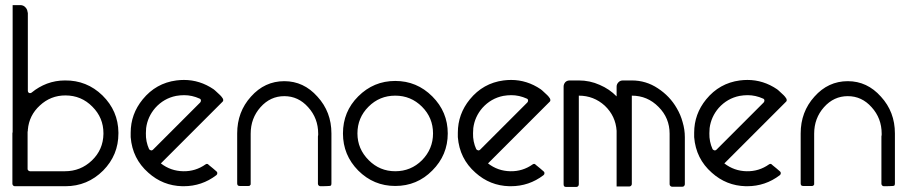

<svg xmlns="http://www.w3.org/2000/svg" viewBox="-20 -741 3603 764"><path d="M451.2 -213.9Q451.2 -211.9 451.2 -210Q451.2 -124 390.6 -62.5Q328.1 0 240.2 0Q173.8 0 39.1 0Q35.2 0 32.2 -2.9Q29.3 -5.9 29.3 -9.8Q29.3 -76.2 29.3 -210.9Q29.3 -212.9 30.3 -215.8Q30.3 -218.8 30.3 -221.7Q30.3 -368.2 30.3 -662.1Q30.3 -672.9 30.3 -696.3Q50.8 -694.3 90.8 -691.4Q90.8 -587.9 90.8 -379.9Q90.8 -374 95.7 -371.1Q101.6 -369.1 106.4 -373Q133.8 -395.5 167 -408.2Q201.2 -420.9 238.3 -420.9Q325.2 -421.9 387.7 -361.3Q450.2 -299.8 451.2 -213.9ZM391.6 -208Q391.6 -209 391.6 -210.9Q391.6 -272.5 347.7 -316.4Q303.7 -361.3 240.2 -361.3Q181.6 -361.3 138.7 -321.3Q95.7 -282.2 90.8 -224.6Q90.8 -223.6 90.8 -221.7Q89.8 -218.8 89.8 -215.8Q89.8 -212.9 89.8 -210Q89.8 -163.1 89.8 -68.4Q89.8 -64.5 92.8 -62.5Q95.7 -59.6 99.6 -59.6Q145.5 -59.6 238.3 -59.6Q300.8 -59.6 345.7 -102.5Q390.6 -145.5 391.6 -208ZM89.8 -690.4Q89.8 -677.7 81.1 -668.9Q73.2 -660.2 60.5 -660.2Q48.8 -660.2 40 -668Q31.2 -675.8 30.3 -687.5Q30.3 -698.2 30.3 -720.7Q40 -720.7 60.5 -720.7Q73.2 -720.7 81.1 -711.9Q89.8 -703.1 89.8 -690.4Z M866.2 -349.6Q868.2 -346.7 868.2 -342.8Q868.2 -342.8 868.2 -341.8Q868.2 -338.9 866.2 -336.9Q784.2 -254.9 620.1 -90.8Q659.2 -60.5 709 -59.6Q757.8 -58.6 797.9 -86.9Q800.8 -88.9 803.7 -88.9Q806.6 -88.9 809.6 -85.9Q810.5 -85 810.5 -85Q811.5 -84 811.5 -84Q820.3 -77.1 827.1 -71.3Q833 -66.4 841.8 -58.6Q844.7 -56.6 844.7 -51.8Q844.7 -46.9 840.8 -43.9Q783.2 0 710.9 0Q708 0 705.1 0Q627.9 -2 570.3 -53.7Q506.8 -109.4 500 -195.3Q500 -204.1 500 -212.9Q500 -287.1 547.9 -345.7Q600.6 -410.2 681.6 -420.9Q697.3 -422.9 711.9 -422.9Q775.4 -422.9 830.1 -385.7Q830.1 -385.7 835.9 -380.9Q842.8 -375 849.6 -368.2Q856.4 -362.3 861.3 -356.4Q866.2 -349.6 866.2 -349.6ZM573.2 -147.5Q576.2 -143.6 581.1 -142.6Q582 -142.6 583 -142.6Q585.9 -142.6 588.9 -145.5Q651.4 -208 776.4 -333Q779.3 -335.9 779.3 -339.8Q780.3 -340.8 779.3 -341.8Q779.3 -346.7 774.4 -348.6Q744.1 -362.3 712.9 -362.3Q697.3 -362.3 680.7 -359.4Q631.8 -349.6 597.7 -311.5Q567.4 -276.4 561.5 -231.4Q560.5 -220.7 560.5 -210.9Q559.6 -177.7 573.2 -147.5Z M1298.8 -210Q1298.8 -143.6 1298.8 -10.7Q1298.8 -5.9 1296.9 -2.9Q1293.9 -1 1290 -1Q1278.3 0 1254.9 0Q1251 0 1248 -2.9Q1245.1 -5.9 1245.1 -9.8Q1245.1 -27.3 1245.1 -63.5Q1245.1 -63.5 1245.1 -63.5Q1245.1 -63.5 1245.1 -63.5Q1245.1 -108.4 1245.1 -197.3Q1245.1 -197.3 1245.1 -197.3Q1245.1 -198.2 1245.1 -198.2Q1246.1 -201.2 1246.1 -204.1Q1246.1 -206.1 1246.1 -209Q1246.1 -270.5 1206.1 -314.5Q1167 -358.4 1111.3 -358.4Q1055.7 -358.4 1016.6 -314.5Q977.5 -270.5 977.5 -209Q977.5 -197.3 977.5 -178.7Q977.5 -159.2 977.5 -139.6Q977.5 -109.4 977.5 -84Q977.5 -59.6 977.5 -59.6Q977.5 -42 977.5 -6.8Q975.6 -3.9 973.6 -2Q971.7 -1 968.8 -1Q957 -1 933.6 -1Q929.7 -1 926.8 -2.9Q923.8 -5.9 923.8 -10.7Q923.8 -77.1 923.8 -210Q923.8 -295.9 978.5 -356.4Q1033.2 -418 1111.3 -418Q1188.5 -418 1243.2 -356.4Q1298.8 -295.9 1298.8 -210Z M1552.7 -1Q1466.8 -1 1405.3 -62.5Q1344.7 -124 1344.7 -210Q1344.7 -296.9 1405.3 -357.4Q1466.8 -418.9 1552.7 -418.9Q1638.7 -418.9 1700.2 -357.4Q1761.7 -295.9 1761.7 -210Q1761.7 -124 1700.2 -62.5Q1639.6 -1 1552.7 -1ZM1552.7 -360.4Q1490.2 -360.4 1446.3 -316.4Q1402.3 -272.5 1402.3 -210Q1402.3 -148.4 1447.3 -103.5Q1491.2 -59.6 1552.7 -59.6Q1615.2 -59.6 1659.2 -103.5Q1703.1 -148.4 1703.1 -210Q1703.1 -272.5 1659.2 -316.4Q1615.2 -360.4 1552.7 -360.4Z M2168 -349.6Q2169.9 -346.7 2169.9 -342.8Q2169.9 -342.8 2169.9 -341.8Q2169.9 -338.9 2168 -336.9Q2085.9 -254.9 1921.9 -90.8Q1960.9 -60.5 2010.7 -59.6Q2059.6 -58.6 2099.6 -86.9Q2102.5 -88.9 2105.5 -88.9Q2108.4 -88.9 2111.3 -85.9Q2112.3 -85 2112.3 -85Q2113.3 -84 2113.3 -84Q2122.1 -77.1 2128.9 -71.3Q2134.8 -66.4 2143.6 -58.6Q2146.5 -56.6 2146.5 -51.8Q2146.5 -46.9 2142.6 -43.9Q2085 0 2012.7 0Q2009.8 0 2006.8 0Q1929.7 -2 1872.1 -53.7Q1808.6 -109.4 1801.8 -195.3Q1801.8 -204.1 1801.8 -212.9Q1801.8 -287.1 1849.6 -345.7Q1902.3 -410.2 1983.4 -420.9Q1999 -422.9 2013.7 -422.9Q2077.1 -422.9 2131.8 -385.7Q2131.8 -385.7 2137.7 -380.9Q2144.5 -375 2151.4 -368.2Q2158.2 -362.3 2163.1 -356.4Q2168 -349.6 2168 -349.6ZM1875 -147.5Q1877.9 -143.6 1882.8 -142.6Q1883.8 -142.6 1884.8 -142.6Q1887.7 -142.6 1890.6 -145.5Q1953.1 -208 2078.1 -333Q2081.1 -335.9 2081.1 -339.8Q2082 -340.8 2081.1 -341.8Q2081.1 -346.7 2076.2 -348.6Q2045.9 -362.3 2014.6 -362.3Q1999 -362.3 1982.4 -359.4Q1933.6 -349.6 1899.4 -311.5Q1869.1 -276.4 1863.3 -231.4Q1862.3 -220.7 1862.3 -210.9Q1861.3 -177.7 1875 -147.5Z M2705.1 -195.3Q2705.1 -132.8 2705.1 -7.8Q2705.1 -3.9 2702.1 -1Q2700.2 2 2695.3 2Q2681.6 2 2654.3 2Q2650.4 2 2647.5 -1Q2644.5 -3.9 2644.5 -7.8Q2644.5 -24.4 2644.5 -57.6Q2644.5 -57.6 2644.5 -83Q2644.5 -108.4 2644.5 -138.7Q2644.5 -159.2 2644.5 -178.7Q2644.5 -197.3 2644.5 -209Q2644.5 -271.5 2600.6 -315.4Q2556.6 -360.4 2494.1 -360.4Q2494.1 -310.5 2494.1 -210Q2494.1 -142.6 2494.1 -8.8Q2494.1 -4.9 2491.2 -2Q2488.3 1 2484.4 1Q2467.8 1 2433.6 1Q2433.6 -72.3 2433.6 -220.7Q2429.7 -279.3 2386.7 -320.3Q2342.8 -360.4 2283.2 -360.4Q2283.2 -243.2 2283.2 -7.8Q2283.2 -2.9 2280.3 0Q2277.3 2.9 2273.4 2.9Q2259.8 2.9 2232.4 2.9Q2227.5 2.9 2224.6 0Q2222.7 -2.9 2222.7 -7.8Q2222.7 -136.7 2222.7 -396.5Q2222.7 -406.2 2229.5 -414.1Q2236.3 -420.9 2247.1 -420.9Q2258.8 -420.9 2283.2 -420.9Q2327.1 -420.9 2366.2 -403.3Q2405.3 -386.7 2433.6 -357.4Q2433.6 -370.1 2433.6 -396.5Q2433.6 -406.2 2441.4 -414.1Q2448.2 -420.9 2459 -420.9Q2470.7 -420.9 2494.1 -420.9Q2550.8 -420.9 2597.7 -389.6Q2645.5 -358.4 2672.9 -310.5Q2688.5 -284.2 2696.3 -254.9Q2705.1 -225.6 2705.1 -195.3Z M3108.4 -349.6Q3110.4 -346.7 3110.4 -342.8Q3110.4 -342.8 3110.4 -341.8Q3110.4 -338.9 3108.4 -336.9Q3026.4 -254.9 2862.3 -90.8Q2901.4 -60.5 2951.2 -59.6Q3000 -58.6 3040 -86.9Q3043 -88.9 3045.9 -88.9Q3048.8 -88.9 3051.8 -85.9Q3052.7 -85 3052.7 -85Q3053.7 -84 3053.7 -84Q3062.5 -77.1 3069.3 -71.3Q3075.2 -66.4 3084 -58.6Q3086.9 -56.6 3086.9 -51.8Q3086.9 -46.9 3083 -43.9Q3025.4 0 2953.1 0Q2950.2 0 2947.3 0Q2870.1 -2 2812.5 -53.7Q2749 -109.4 2742.2 -195.3Q2742.2 -204.1 2742.2 -212.9Q2742.2 -287.1 2790 -345.7Q2842.8 -410.2 2923.8 -420.9Q2939.5 -422.9 2954.1 -422.9Q3017.6 -422.9 3072.3 -385.7Q3072.3 -385.7 3078.1 -380.9Q3085 -375 3091.8 -368.2Q3098.6 -362.3 3103.5 -356.4Q3108.4 -349.6 3108.4 -349.6ZM2815.4 -147.5Q2818.4 -143.6 2823.2 -142.6Q2824.2 -142.6 2825.2 -142.6Q2828.1 -142.6 2831.1 -145.5Q2893.6 -208 3018.6 -333Q3021.5 -335.9 3021.5 -339.8Q3022.5 -340.8 3021.5 -341.8Q3021.5 -346.7 3016.6 -348.6Q2986.3 -362.3 2955.1 -362.3Q2939.5 -362.3 2922.9 -359.4Q2874 -349.6 2839.8 -311.5Q2809.6 -276.4 2803.7 -231.4Q2802.7 -220.7 2802.7 -210.9Q2801.8 -177.7 2815.4 -147.5Z M3541 -210Q3541 -143.6 3541 -10.7Q3541 -5.9 3539.1 -2.9Q3536.1 -1 3532.2 -1Q3520.5 0 3497.1 0Q3493.2 0 3490.2 -2.9Q3487.3 -5.9 3487.3 -9.8Q3487.3 -27.3 3487.3 -63.5Q3487.3 -63.5 3487.3 -63.5Q3487.3 -63.5 3487.3 -63.5Q3487.3 -108.4 3487.3 -197.3Q3487.3 -197.3 3487.3 -197.3Q3487.3 -198.2 3487.3 -198.2Q3488.3 -201.2 3488.3 -204.1Q3488.3 -206.1 3488.3 -209Q3488.3 -270.5 3448.2 -314.5Q3409.2 -358.4 3353.5 -358.4Q3297.9 -358.4 3258.8 -314.5Q3219.7 -270.5 3219.7 -209Q3219.7 -197.3 3219.7 -178.7Q3219.7 -159.2 3219.7 -139.6Q3219.7 -109.4 3219.7 -84Q3219.7 -59.6 3219.7 -59.6Q3219.7 -42 3219.7 -6.8Q3217.8 -3.9 3215.8 -2Q3213.9 -1 3210.9 -1Q3199.2 -1 3175.8 -1Q3171.9 -1 3168.9 -2.9Q3166 -5.9 3166 -10.7Q3166 -77.1 3166 -210Q3166 -295.9 3220.7 -356.4Q3275.4 -418 3353.5 -418Q3430.7 -418 3485.4 -356.4Q3541 -295.9 3541 -210Z"/></svg>

Font: Citrica
Style: Regular
Weight: 400
Designer: Mario Otalvaro
Version: Version 1.0